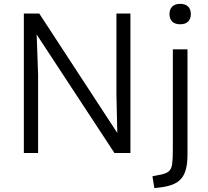

<svg xmlns="http://www.w3.org/2000/svg" viewBox="-20 -780 1061 979"><path d="M101.6 0V-710.9H180.2L578.1 -102.1L573.7 -298.3V-710.9H645V0H563.5L167 -604L174.3 -397V0ZM767.1 179.2 757.3 118.7 785.2 113.3Q822.8 107.4 838.4 95.5Q854 83.5 857.7 57.6Q861.3 31.7 861.3 -15.6V-528.3H936V7.3Q936 53.2 927.7 83.7Q919.4 114.3 902.1 133.1Q884.8 151.9 858.4 161.6Q832 171.4 795.9 175.8ZM898.9 -656.2Q872.6 -656.2 858.4 -669.9Q844.2 -683.6 844.2 -708.5Q844.2 -732.9 858.4 -746.6Q872.6 -760.3 898.9 -760.3Q925.3 -760.3 939.2 -746.6Q953.1 -732.9 953.1 -708.5Q953.1 -683.6 939.2 -669.9Q925.3 -656.2 898.9 -656.2Z"/></svg>

Font: Comme Light
Style: Regular
Weight: 300
Version: Version 1.000;gftools[0.9.27]